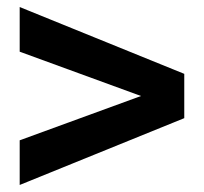

<svg xmlns="http://www.w3.org/2000/svg" viewBox="-20 -633 580 546"><path d="M504 -297V-423L36 -613V-486L381 -360L36 -234V-107Z"/></svg>

Font: Aspekta 600
Style: Regular
Weight: 600
Designer: Ivo Dolenc
Version: Version 2.100